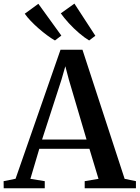

<svg xmlns="http://www.w3.org/2000/svg" viewBox="-42 -1016 754 1036"><path d="M42 -51.5 284.5 -747.5H403L630.5 -51L691.5 -38.5V0H415V-38.5L489.5 -51L440.5 -213H170L122 -51L199.5 -38.5V0H-22L-22.5 -38.5ZM425 -263 329.5 -586.5 310.5 -658.5 289.5 -585.5 185 -263ZM254 -798Q236 -808 213 -825Q190 -842 166.8 -862.2Q143.5 -882.5 123.8 -903.2Q104 -924 91.5 -942L165 -995.5L289 -824L255 -798ZM438.5 -798Q414 -812.5 384.8 -837.5Q355.5 -862.5 329.2 -891.2Q303 -920 286 -944L359.5 -996.5L472.5 -823L439.5 -798Z"/></svg>

Font: Merriweather 72pt SemiBold
Style: Regular
Weight: 600
Version: Version 2.100